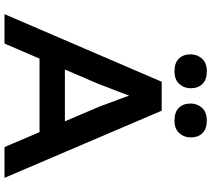

<svg xmlns="http://www.w3.org/2000/svg" viewBox="-63 -878 941 855"><g transform="rotate(90 407.5 -450.5)"><path d="M43 0 344 -700H473L772 0H635L455 -422Q449 -438 440.5 -461Q432 -484 422.5 -509.5Q413 -535 404.5 -558.5Q396 -582 391 -598L420 -599Q414 -578 405.5 -554.5Q397 -531 388 -507.5Q379 -484 370 -461.5Q361 -439 354 -419L174 0ZM178 -156 225 -269H582L619 -156ZM517 -757Q479 -757 460 -776.5Q441 -796 441 -829Q441 -858 460 -879.5Q479 -901 517 -901Q554 -901 573 -881.5Q592 -862 592 -829Q592 -800 573 -778.5Q554 -757 517 -757ZM297 -757Q260 -757 241 -776.5Q222 -796 222 -829Q222 -858 241 -879.5Q260 -901 297 -901Q335 -901 354 -881.5Q373 -862 373 -829Q373 -800 354 -778.5Q335 -757 297 -757Z"/></g></svg>

Font: Lexend Exa Medium
Style: Regular
Weight: 500
Designer: Bonnie Shaver-Troup, Thomas Jockin
Foundry: Lexend
Version: Version 1.007